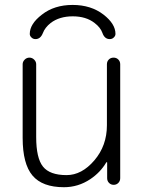

<svg xmlns="http://www.w3.org/2000/svg" viewBox="-20 -782 588 790"><path d="M128.9 -517.6V-217.8Q128.9 -131.8 156.7 -96.7Q184.6 -61.5 253.9 -61.5Q316.4 -61.5 368.2 -122.1Q419.9 -182.6 419.9 -266.6V-517.6Q419.9 -529.3 427.7 -537.1Q435.5 -544.9 447.3 -544.9Q459 -544.9 466.8 -537.1Q474.6 -529.3 474.6 -517.6V-48.8Q474.6 -37.1 466.8 -29.3Q459 -21.5 447.8 -21.5Q436.5 -21.5 428.7 -29.3Q420.9 -37.1 420.9 -48.8V-113.3Q420.9 -114.3 419.4 -114.7Q418 -115.2 417 -113.3Q392.6 -72.3 351.6 -44.9Q301.8 -11.7 243.2 -11.7Q154.3 -11.7 113.8 -59.6Q73.2 -107.4 73.2 -214.8V-517.6Q73.2 -528.3 81.5 -536.6Q89.8 -544.9 101.1 -544.9Q112.3 -544.9 120.6 -536.6Q128.9 -528.3 128.9 -517.6ZM156.2 -645.5Q146.5 -621.1 126 -621.1Q115.2 -621.1 108.4 -628.9Q102.5 -634.8 102.5 -642.6Q102.5 -683.6 152.3 -721.7Q203.1 -761.7 278.8 -761.7Q354.5 -761.7 406.2 -721.7Q455.1 -683.6 455.1 -642.6Q455.1 -634.8 449.2 -628.9Q442.4 -621.1 431.6 -621.1Q410.2 -621.1 401.4 -646.5Q393.6 -668.9 369.1 -687.5Q334 -714.8 279.3 -714.8Q224.6 -714.8 188.5 -687.5Q165 -668.9 156.2 -645.5Z"/></svg>

Font: Gen Jyuu Gothic Light
Style: Regular
Weight: 200
Designer: [Source Han Sans]
Ryoko NISHIZUKA  (kana & ideographs); Paul D. Hunt (Latin, Greek & Cyrillic); Wenlong ZHANG  (bopomofo
Version: Version 1.002.20150607